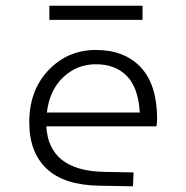

<svg xmlns="http://www.w3.org/2000/svg" viewBox="-20 -651 654 676"><path d="M153.8 -581.1V-630.9H481.9V-581.1ZM345.2 -45.9 450.2 -43.9 448.2 4.9 331.1 2.9Q205.6 1 144.3 -56.9Q83 -114.7 83 -220.2Q83 -332.5 150.6 -403.8Q218.3 -475.1 317.9 -475.1Q418.5 -475.1 475.8 -413.8Q533.2 -352.5 533.2 -231Q533.2 -223.1 530.8 -206.1H143.1Q151.9 -50.3 345.2 -45.9ZM317.9 -424.8Q251.5 -424.8 203.1 -379.6Q154.8 -334.5 145 -254.9H472.2Q466.8 -343.3 426 -384Q385.3 -424.8 317.9 -424.8Z"/></svg>

Font: IntelOne Mono Light
Style: Regular
Weight: 300
Designer: Fred Shallcrass
Foundry: Frere-Jones Type LLC
Version: Version 1.200;hotconv 1.1.0;makeotfexe 2.6.0;FJTRelease1.2